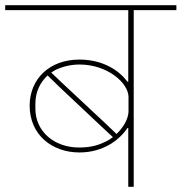

<svg xmlns="http://www.w3.org/2000/svg" viewBox="-40 -718 698 738"><path d="M453 0H474V-679H638V-698H-20V-679H453V-404H450C419 -445 359 -489 265 -489C149 -489 74 -413 74 -312C74 -200 160 -132 265 -132C357 -132 419 -180 450 -226H453ZM366 -243 199 -399 157 -439C163 -443 169 -447 175 -450C203 -463 234 -470 266 -470C373 -470 454 -399 454 -345V-291C454 -262 435 -229 408 -203ZM264 -151C167 -151 96 -214 96 -300V-320C96 -368 117 -404 143 -428L185 -387L355 -227L394 -191C385 -184 375 -178 365 -173C338 -160 309 -151 264 -151Z"/></svg>

Font: IBM Plex Devanagari Thin
Style: Regular
Weight: 100
Designer: Mike Abbink, Paul van der Laan, Pieter van Rosmalen, Erin McLaughlin
Foundry: Bold Monday
Version: Version 1.0